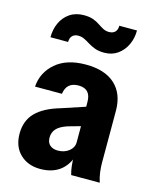

<svg xmlns="http://www.w3.org/2000/svg" viewBox="-113 -817 719 903"><g transform="rotate(15 246.0 -366.0)"><path d="M319 0Q313 -20 310.5 -43Q308 -66 308 -95H304V-351Q304 -384 289 -400Q274 -416 244 -416Q215 -416 198.5 -401.5Q182 -387 178 -358H47Q52 -428 105.5 -474Q159 -520 252 -520Q345 -520 394.5 -474.5Q444 -429 444 -346V-95Q444 -72 447 -48.5Q450 -25 458 0ZM170 10Q110 10 72 -26.5Q34 -63 34 -126Q34 -189 72.5 -228.5Q111 -268 190 -291L332 -338V-242L243 -217Q207 -205 191 -187.5Q175 -170 175 -144Q175 -120 189.5 -107.5Q204 -95 228 -95Q260 -95 282 -112.5Q304 -130 304 -155L315 -88Q296 -38 259.5 -14Q223 10 170 10ZM319 -596Q293 -596 274 -603Q255 -610 240 -619.5Q225 -629 211.5 -635.5Q198 -642 182 -642Q164 -642 153.5 -631.5Q143 -621 143 -601H57Q57 -639 71.5 -671Q86 -703 114.5 -722.5Q143 -742 183 -742Q210 -742 228 -735.5Q246 -729 260 -719.5Q274 -710 287 -703Q300 -696 316 -696Q335 -696 345.5 -706.5Q356 -717 356 -737H442Q442 -699 427 -667Q412 -635 384.5 -615.5Q357 -596 319 -596Z"/></g></svg>

Font: Instrument Sans SemiCondensed
Style: Bold
Weight: 700
Width: 4
Designer: Rodrigo Fuenzalida
Foundry: fragTYPE
Version: Version 1.000;gftools[0.9.28]